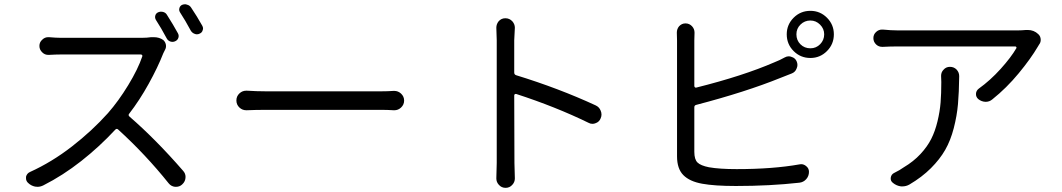

<svg xmlns="http://www.w3.org/2000/svg" viewBox="-20 -861 5040 911"><path d="M824.2 -703.1Q830.1 -692.4 826.2 -681.2Q822.3 -669.9 810.5 -665Q799.8 -660.2 788.1 -664.1Q776.4 -668 770.5 -679.7Q745.1 -727.5 719.7 -766.6Q713.9 -776.4 716.8 -787.1Q719.7 -797.9 730.5 -802.7Q742.2 -807.6 754.4 -804.2Q766.6 -800.8 772.5 -790Q801.8 -744.1 824.2 -703.1ZM697.3 -684.6Q704.1 -684.6 709 -684.6Q736.3 -684.6 754.9 -670.9Q764.6 -662.1 767.1 -648.9Q769.5 -635.7 762.7 -624Q757.8 -614.3 754.9 -608.4Q728.5 -541 685.5 -463.4Q642.6 -385.7 592.8 -321.3Q586.9 -314.5 594.7 -307.6Q719.7 -199.2 848.6 -50.8Q860.4 -38.1 860.4 -21.5Q860.4 0 843.8 14.6Q832 25.4 815.4 25.4Q813.5 25.4 810.5 25.4Q792 23.4 780.3 8.8Q670.9 -127.9 541 -246.1Q534.2 -252.9 527.3 -246.1Q452.1 -165 365.2 -96.7Q278.3 -28.3 185.5 18.6Q171.9 25.4 158.2 25.4Q152.3 25.4 146.5 24.4Q127 20.5 112.3 5.9Q103.5 -2.9 103.5 -14.6Q103.5 -18.6 103.5 -22.5Q107.4 -38.1 122.1 -44.9Q225.6 -91.8 321.3 -166Q417 -240.2 492.2 -324.2Q542 -380.9 588.4 -457Q634.8 -533.2 655.3 -593.8Q656.2 -596.7 654.3 -599.6Q652.3 -602.5 648.4 -602.5H267.6Q246.1 -602.5 211.9 -600.6Q210.9 -600.6 209 -600.6Q192.4 -600.6 180.7 -612.3Q167 -625 167 -643.1Q167 -661.1 180.7 -672.9Q192.4 -684.6 209 -684.6Q210 -684.6 211.9 -684.6Q247.1 -681.6 267.6 -681.6H654.3Q677.7 -681.6 697.3 -684.6ZM834 -802.7Q830.1 -808.6 830.1 -815.4Q830.1 -819.3 831.1 -822.3Q834 -833 843.8 -837.9Q850.6 -840.8 858.4 -840.8Q862.3 -840.8 867.2 -838.9Q879.9 -835.9 886.7 -825.2Q915 -783.2 939.5 -739.3Q943.4 -732.4 943.4 -726.6Q943.4 -721.7 941.4 -716.8Q938.5 -706.1 926.8 -701.2Q920.9 -698.2 914.1 -698.2Q909.2 -698.2 904.3 -700.2Q892.6 -704.1 885.7 -714.8Q859.4 -763.7 834 -802.7Z M1151.4 -337.9Q1149.4 -337.9 1148.4 -337.9Q1129.9 -337.9 1116.2 -350.6Q1101.6 -364.3 1101.6 -384.3Q1101.6 -404.3 1116.2 -418Q1129.9 -430.7 1148.4 -430.7Q1149.4 -430.7 1151.4 -430.7Q1199.2 -427.7 1241.2 -427.7H1789.1Q1819.3 -427.7 1847.7 -429.7Q1849.6 -429.7 1850.6 -429.7Q1869.1 -429.7 1882.8 -417Q1897.5 -403.3 1897.5 -383.8Q1897.5 -364.3 1882.8 -350.6Q1869.1 -337.9 1851.6 -337.9Q1849.6 -337.9 1847.7 -337.9Q1816.4 -339.8 1790 -339.8H1241.2Q1193.4 -339.8 1151.4 -337.9Z M2805.7 -361.3Q2823.2 -353.5 2830.1 -335.9Q2834 -327.1 2834 -317.4Q2834 -308.6 2830.1 -299.8Q2823.2 -282.2 2805.7 -276.4Q2798.8 -273.4 2791 -273.4Q2781.2 -273.4 2772.5 -278.3Q2616.2 -354.5 2429.7 -415Q2425.8 -416 2422.9 -414.1Q2419.9 -412.1 2419.9 -408.2L2420.9 -87.9L2422.9 -14.6Q2422.9 2.9 2411.1 15.6Q2398.4 30.3 2378.9 30.3Q2359.4 30.3 2346.7 15.6Q2335 2.9 2335 -14.6L2336.9 -87.9V-669.9L2335 -729.5Q2335 -746.1 2345.7 -759.8Q2358.4 -774.4 2377.9 -774.4Q2397.5 -774.4 2411.1 -759.8Q2422.9 -746.1 2422.9 -729.5L2419.9 -669.9V-516.6Q2419.9 -506.8 2429.7 -503.9Q2629.9 -442.4 2805.7 -361.3Z M3283.2 -363.3Q3274.4 -361.3 3274.4 -351.6V-140.6Q3274.4 -104.5 3289.6 -89.8Q3304.7 -75.2 3343.8 -67.4Q3393.6 -58.6 3475.6 -58.6Q3647.5 -58.6 3773.4 -81.1Q3777.3 -82 3781.2 -82Q3793.9 -82 3804.7 -73.2Q3818.4 -62.5 3818.4 -45.9Q3818.4 -25.4 3805.2 -10.7Q3792 3.9 3772.5 5.9Q3632.8 21.5 3471.7 21.5Q3370.1 21.5 3311.5 10.7Q3252 0 3222.2 -30.3Q3192.4 -60.5 3192.4 -119.1V-668.9L3191.4 -706.1Q3191.4 -723.6 3202.1 -736.3Q3214.8 -750 3232.4 -750Q3251 -750 3263.7 -736.3Q3275.4 -723.6 3275.4 -706.1L3274.4 -668.9V-453.1Q3274.4 -449.2 3277.3 -446.8Q3280.3 -444.3 3283.2 -445.3Q3505.9 -501 3654.3 -565.4Q3679.7 -575.2 3704.1 -588.9Q3712.9 -593.8 3722.7 -593.8Q3729.5 -593.8 3736.3 -590.8Q3752.9 -585.9 3759.8 -570.3Q3763.7 -561.5 3763.7 -552.7Q3763.7 -544.9 3759.8 -536.1Q3753.9 -519.5 3737.3 -512.7Q3704.1 -499 3682.6 -491.2Q3518.6 -424.8 3283.2 -363.3ZM3825.2 -631.8Q3852.5 -631.8 3871.6 -651.4Q3890.6 -670.9 3890.6 -698.2Q3890.6 -724.6 3871.1 -744.1Q3851.6 -763.7 3825.2 -763.7Q3797.9 -763.7 3778.3 -744.6Q3758.8 -725.6 3758.8 -698.2Q3758.8 -669.9 3777.8 -650.9Q3796.9 -631.8 3825.2 -631.8ZM3825.2 -809.6Q3871.1 -809.6 3903.8 -776.9Q3936.5 -744.1 3936.5 -698.2Q3936.5 -651.4 3903.8 -618.7Q3871.1 -585.9 3825.2 -585.9Q3778.3 -585.9 3745.6 -618.7Q3712.9 -651.4 3712.9 -698.2Q3712.9 -744.1 3745.6 -776.9Q3778.3 -809.6 3825.2 -809.6Z M4445.3 -501Q4445.3 -518.6 4457 -530.3Q4468.8 -543.9 4487.3 -543.9Q4505.9 -543.9 4518.6 -531.2Q4531.2 -517.6 4531.2 -500Q4531.2 -499 4531.2 -499Q4530.3 -422.9 4525.4 -367.2Q4520.5 -311.5 4505.4 -252.9Q4490.2 -194.3 4464.8 -149.9Q4439.5 -105.5 4397 -63Q4354.5 -20.5 4294.9 14.6Q4279.3 23.4 4261.7 23.4Q4257.8 23.4 4254.9 23.4Q4233.4 20.5 4216.8 6.8Q4204.1 -2.9 4206.5 -18.6Q4209 -34.2 4223.6 -41Q4248 -52.7 4268.6 -67.4Q4314.5 -94.7 4347.2 -129.9Q4379.9 -165 4398.4 -201.7Q4417 -238.3 4428.2 -285.2Q4439.5 -332 4442.9 -374.5Q4446.3 -417 4446.3 -471.7ZM4848.6 -718.8Q4852.5 -718.8 4856.4 -718.8Q4885.7 -718.8 4906.2 -699.2Q4918 -688.5 4918 -671.9Q4918 -659.2 4910.2 -649.4Q4906.2 -643.6 4904.3 -639.6Q4871.1 -583 4813.5 -513.2Q4755.9 -443.4 4688.5 -389.6Q4674.8 -377.9 4657.2 -377.9Q4656.2 -377.9 4655.3 -377.9Q4636.7 -378.9 4622.1 -390.6Q4610.4 -400.4 4610.8 -415.5Q4611.3 -430.7 4624 -440.4Q4678.7 -479.5 4728 -534.2Q4777.3 -588.9 4802.7 -632.8Q4803.7 -634.8 4802.2 -637.7Q4800.8 -640.6 4796.9 -640.6H4238.3Q4204.1 -640.6 4168.9 -638.7Q4167 -638.7 4166 -638.7Q4149.4 -638.7 4137.7 -649.4Q4124 -662.1 4124 -680.2Q4124 -698.2 4137.7 -710Q4149.4 -720.7 4165 -720.7Q4167 -720.7 4168.9 -720.7Q4208 -716.8 4238.3 -716.8H4811.5Q4826.2 -716.8 4848.6 -718.8Z"/></svg>

Font: Gen Jyuu GothicX Regular
Style: Regular
Weight: 400
Designer: [Source Han Sans]
Ryoko NISHIZUKA  (kana & ideographs); Paul D. Hunt (Latin, Greek & Cyrillic); Wenlong ZHANG  (bopomofo
Version: Version 1.002.20150607